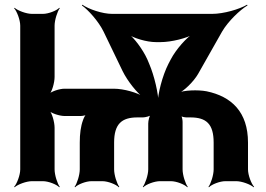

<svg xmlns="http://www.w3.org/2000/svg" viewBox="-20 -770 1130 816"><path d="M564 -271H587C597 -271 618 -276 625 -283L622 -286C615 -279 610 -257 610 -245V-50C610 -26 597 11 587 24L589 26C600 14 636 0 660 0H706C730 0 765 14 776 26L778 24C768 11 756 -26 756 -50V-252C756 -261 753 -277 748 -282L745 -279C750 -274 765 -271 773 -271H789C856 -271 888 -244 888 -164V-50C888 -26 876 11 866 24L868 26C879 14 914 0 938 0H984C1008 0 1045 14 1058 26L1060 24C1048 11 1034 -26 1034 -50V-164C1034 -294 964 -360 858 -382C821 -389 761 -387 735 -375L736 -372C762 -383 803 -423 822 -456L924 -636C949 -679 1000 -728 1032 -747L1030 -750C998 -731 931 -711 881 -711H457C415 -711 357 -731 330 -750L328 -747C355 -728 399 -679 420 -636L501 -468C522 -425 564 -373 591 -354L593 -357C566 -376 506 -393 464 -393H254C234 -393 198 -382 186 -369L188 -367C201 -379 212 -419 212 -443V-661C212 -685 224 -722 234 -735L232 -737C221 -725 186 -711 162 -711H116C92 -711 55 -725 42 -737L40 -735C52 -722 66 -685 66 -661V-50C66 -26 52 11 40 24L42 26C55 14 92 0 116 0H162C186 0 221 14 232 26L234 24C224 11 212 -26 212 -50V-227C212 -251 201 -291 188 -303L186 -301C198 -288 234 -277 254 -277H323C332 -277 346 -280 351 -284L349 -287C343 -283 336 -269 333 -260C323 -233 319 -201 319 -164V-50C319 -26 307 11 297 24L299 26C310 14 345 0 369 0H415C439 0 474 14 485 26L487 24C477 11 465 -26 465 -50V-164C465 -243 497 -271 564 -271ZM614 -499 606 -518C587 -560 549 -611 523 -629L521 -626C547 -608 603 -591 643 -591H662C709 -591 775 -608 805 -626L803 -629C773 -611 728 -560 706 -518L696 -499C670 -448 650 -370 650 -327H654C654 -370 636 -448 614 -499Z"/></svg>

Font: Asimov
Style: EdgeNar
Weight: 500
Designer: Google
Version: Version 2.000980: 2014